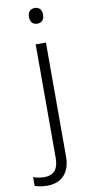

<svg xmlns="http://www.w3.org/2000/svg" viewBox="-157 -770 495 1050"><g transform="rotate(-10 90.5 -244.5)"><path d="M78 -686C78 -658 92 -642 117 -642C142 -642 156 -658 156 -686C156 -713 142 -729 117 -729C92 -729 78 -713 78 -686ZM17 240C98 240 145 190 145 100V-532H88V99C88 163 59 191 11 191C-12 191 -32 188 -52 180V229C-35 235 -13 240 17 240Z"/></g></svg>

Font: Noto Sans Khmer UI Light
Style: Regular
Weight: 300
Designer: Danh Hong and the Monotype Design Team
Foundry: Monotype Imaging Inc.
Version: Version 2.002